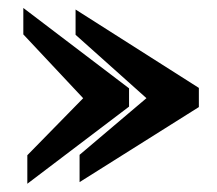

<svg xmlns="http://www.w3.org/2000/svg" viewBox="-20 -430 531 470"><path d="M295.9 -213.8 37.1 -410.5V-371.1V-353.5V-345.8L183.6 -189.6L46.9 -50V-42V-19.5V19.8L295.9 -169V-178.7ZM466.8 -204.1V-214.8L165 -406.7V-371.1V-353.5V-344.8L338.5 -189.7L174.8 -51V-42V-19.5V15.8L466.8 -167.9V-178.7Z"/></svg>

Font: Bentham
Style: Bold
Weight: 700
Version: Version 002.001